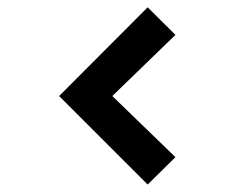

<svg xmlns="http://www.w3.org/2000/svg" viewBox="-20 -575 677 520"><path d="M455.1 -149.4 379.9 -75.2 140.1 -314.9 379.9 -555.2 455.1 -480.5 284.2 -314.9Z"/></svg>

Font: Vela Sans Bd
Style: Bold
Weight: 700
Designer: Principal design: Mikhail Sharanda - project Manrope.
Design modification: Ravid Balaliev
Foundry: Mikhail Sharanda
Version: Version 1.001